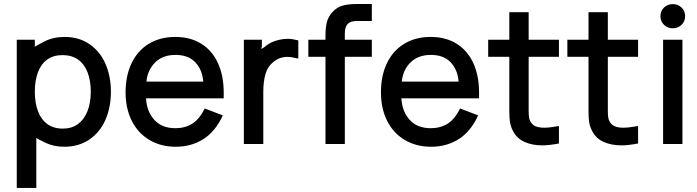

<svg xmlns="http://www.w3.org/2000/svg" viewBox="-20 -695 3433 945"><path d="M158.7 230H62.5V-499.5H151.4V-464.4Q153.8 -467.8 197.8 -490.5Q241.7 -513.2 298.3 -513.2Q368.7 -513.2 420.7 -477.5Q472.7 -441.9 499.3 -380.4Q525.9 -318.8 525.9 -243.7Q525.9 -167.5 499.3 -106Q472.7 -44.4 420.2 -8.5Q367.7 27.3 295.9 27.3Q244.1 27.3 202.6 7.1Q161.1 -13.2 158.7 -16.1ZM289.6 -62Q333 -62 363.8 -84.5Q394.5 -106.9 410.6 -148.2Q426.8 -189.5 426.8 -243.7Q426.8 -297.4 411.1 -338.4Q395.5 -379.4 364.3 -401.6Q333 -423.8 288.1 -423.8Q243.2 -423.8 212.9 -402.3Q182.6 -380.9 167 -339.8Q151.4 -298.8 151.4 -243.7Q151.4 -188.5 167 -147.5Q182.6 -106.4 213.1 -84.2Q243.7 -62 289.6 -62Z M845.2 27.3Q771 27.3 714.6 -6.6Q658.2 -40.5 628.2 -101.1Q598.1 -161.6 598.1 -240.7Q598.1 -322.3 627.7 -384Q657.2 -445.8 712.6 -479.5Q768.1 -513.2 842.8 -513.2Q917 -513.2 970.7 -479.7Q1024.4 -446.3 1052.7 -384.3Q1081.1 -322.3 1081.1 -238.8V-210.9H698.7Q702.1 -146.5 739.5 -105.2Q776.9 -64 842.8 -64Q890.1 -64 925.5 -85.7Q960.9 -107.4 987.8 -161.1L1076.7 -127Q1039.6 -46.9 980.2 -9.8Q920.9 27.3 845.2 27.3ZM980.5 -293.5Q975.6 -352.5 940.9 -388.7Q906.2 -424.8 844.2 -424.8Q781.2 -424.8 743.9 -387.9Q706.5 -351.1 700.7 -293.5Z M1275.9 13.7H1180.2V-499.5H1269V-464.8Q1258.3 -445.8 1282.7 -464.4Q1304.7 -483.9 1335.4 -493.9Q1366.2 -503.9 1397.5 -503.9Q1418.5 -503.9 1448.2 -496.1V-406.7Q1412.6 -415 1396.5 -415Q1355.5 -415 1327.6 -391.6Q1297.4 -368.2 1286.6 -330.6Q1275.9 -293 1275.9 -242.7Z M1677.2 13.7H1582V-415.5H1497.6V-499.5H1582V-522Q1582 -557.6 1588.6 -585Q1595.2 -612.3 1615.7 -634.8Q1638.2 -660.2 1667.5 -667.7Q1696.8 -675.3 1733.4 -675.3H1810.1V-591.8H1737.8Q1705.6 -591.8 1691.4 -577.4Q1677.2 -563 1677.2 -529.3V-499.5H1810.1V-415.5H1677.2Z M2102.1 27.3Q2027.8 27.3 1971.4 -6.6Q1915 -40.5 1885 -101.1Q1855 -161.6 1855 -240.7Q1855 -322.3 1884.5 -384Q1914.1 -445.8 1969.5 -479.5Q2024.9 -513.2 2099.6 -513.2Q2173.8 -513.2 2227.5 -479.7Q2281.2 -446.3 2309.6 -384.3Q2337.9 -322.3 2337.9 -238.8V-210.9H1955.6Q1959 -146.5 1996.3 -105.2Q2033.7 -64 2099.6 -64Q2147 -64 2182.4 -85.7Q2217.8 -107.4 2244.6 -161.1L2333.5 -127Q2296.4 -46.9 2237.1 -9.8Q2177.7 27.3 2102.1 27.3ZM2237.3 -293.5Q2232.4 -352.5 2197.8 -388.7Q2163.1 -424.8 2101.1 -424.8Q2038.1 -424.8 2000.7 -387.9Q1963.4 -351.1 1957.5 -293.5Z M2649.4 20.5Q2599.1 20.5 2560.8 3.2Q2522.5 -14.2 2503.9 -52.2Q2493.2 -73.2 2490 -95Q2486.8 -116.7 2486.8 -147.9V-415.5H2382.8V-499.5H2486.8V-634.8H2582V-499.5H2731V-415.5H2582V-151.9Q2582 -130.9 2583.7 -118.4Q2585.4 -106 2590.3 -97.7Q2599.1 -81.1 2615.5 -73.7Q2631.8 -66.4 2659.2 -66.4Q2683.6 -66.4 2731 -74.7V11.2Q2682.1 20.5 2649.4 20.5Z M3039.1 20.5Q2988.8 20.5 2950.4 3.2Q2912.1 -14.2 2893.6 -52.2Q2882.8 -73.2 2879.6 -95Q2876.5 -116.7 2876.5 -147.9V-415.5H2772.5V-499.5H2876.5V-634.8H2971.7V-499.5H3120.6V-415.5H2971.7V-151.9Q2971.7 -130.9 2973.4 -118.4Q2975.1 -106 2980 -97.7Q2988.8 -81.1 3005.1 -73.7Q3021.5 -66.4 3048.8 -66.4Q3073.2 -66.4 3120.6 -74.7V11.2Q3071.8 20.5 3039.1 20.5Z M3291.5 -555.7Q3265.6 -555.7 3248 -573Q3230.5 -590.3 3230.5 -615.2Q3230.5 -640.6 3248 -657.7Q3265.6 -674.8 3291.5 -674.8Q3317.4 -674.8 3334.7 -657.7Q3352.1 -640.6 3352.1 -615.2Q3352.1 -590.3 3334.7 -573Q3317.4 -555.7 3291.5 -555.7ZM3338.9 13.7H3243.7V-499.5H3338.9Z"/></svg>

Font: Potro Sans Bangla
Style: Bold
Weight: 700
Designer: Jayed Ahsan Saad
Foundry: Codepotro
Version: Potro Sans Bangla;Version 0.996;CodepotroFonts;